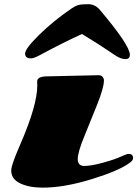

<svg xmlns="http://www.w3.org/2000/svg" viewBox="-20 -863 646 903"><path d="M376.5 -82.5Q409.7 -82.5 466.6 -98.4Q523.4 -114.3 549.3 -126.7Q575.2 -139.2 585.4 -139.2Q606 -139.2 606 -118.7Q606 -109.4 590.8 -97.7Q541 -60.5 411.6 -20.5Q282.2 19.5 180.7 19.5Q117.7 19.5 75.2 -0.5Q32.7 -20.5 32.7 -61.5Q32.7 -86.4 75.2 -183.6Q155.3 -367.7 155.3 -460.9L154.8 -479.5Q154.8 -503.9 202.1 -503.9L443.4 -509.3Q456.1 -509.3 462.4 -501.7Q468.8 -494.1 468.8 -484.9Q468.8 -451.2 438 -373.8Q407.2 -296.4 376.5 -221.7Q345.7 -147 345.7 -114.7Q345.7 -82.5 376.5 -82.5ZM451.2 -814.9Q590.8 -649.4 590.8 -605.5Q590.8 -585 569.6 -585Q548.3 -585 521.5 -603Q445.8 -654.8 365.7 -703.1Q283.2 -666 166 -603Q139.2 -588.4 125.5 -588.4Q98.1 -588.4 98.1 -611.3Q98.1 -634.3 164.6 -699.5Q231 -764.6 315.9 -822.8Q334.5 -835.4 348.9 -839.4Q363.3 -843.3 395.5 -843.3Q427.7 -843.3 451.2 -814.9Z"/></svg>

Font: Sonsie One
Style: Regular
Weight: 400
Designer: Riccardo De Franceschi
Foundry: Sorkin Type Co
Version: Version 1.003